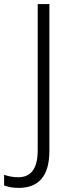

<svg xmlns="http://www.w3.org/2000/svg" viewBox="-93 -827 348 937"><path d="M-2 90Q-25 90 -42.5 86.5Q-60 83 -73 78V26Q-59 31 -41.5 34.5Q-24 38 -4 38Q91 38 91 -93V-807H148V-91Q148 90 -2 90Z"/></svg>

Font: Noto Sans Telugu UI SemiCondensed Light
Style: Regular
Weight: 300
Width: 4
Designer: Jelle Bosma - Monotype Design Team
Foundry: Monotype Imaging Inc.
Version: Version 2.005; ttfautohint (v1.8.4.7-5d5b)